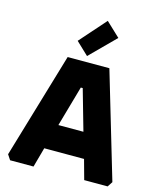

<svg xmlns="http://www.w3.org/2000/svg" viewBox="-137 -1060 959 1156"><g transform="rotate(15 342.0 -481.5)"><path d="M17 -32 212 -690H472L667 -32L646 0H500L466 -123H218L184 0H38ZM264 -280H420L348 -533H336ZM245 -800 389 -963 477 -880 323 -726Z"/></g></svg>

Font: Oxanium ExtraLight ExtraBold
Style: Regular
Weight: 800
Version: Version 2.000